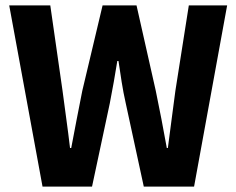

<svg xmlns="http://www.w3.org/2000/svg" viewBox="-20 -692 877 712"><path d="M137.7 0 14.2 -671.9H166.5L211.9 -355.5Q218.8 -302.2 226.1 -249.5Q233.4 -196.8 239.7 -143.1H244.1Q264.2 -250 285.2 -355.5L360.4 -671.9H486.3L557.6 -355.5Q568.4 -304.2 578.6 -250.5Q588.9 -196.8 598.6 -143.1H602.5Q609.4 -196.8 616.5 -250.2Q623.5 -303.7 630.4 -355.5L680.2 -671.9H822.3L699.7 0H513.2L446.3 -309.1Q437.5 -348.1 431.2 -387.9Q424.8 -427.7 419.4 -465.8H415Q408.7 -427.7 401.9 -387.9Q395 -348.1 387.2 -309.1L321.3 0Z"/></svg>

Font: Akatab Black
Style: Regular
Weight: 900
Designer: SIL Global
Foundry: SIL Global
Version: Version 4.000